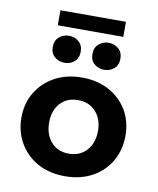

<svg xmlns="http://www.w3.org/2000/svg" viewBox="-79 -734 661 805"><g transform="rotate(10 252.0 -331.0)"><path d="M252 10Q185 10 135.5 -17.5Q86 -45 58 -93Q30 -141 30 -201Q30 -261 58 -308Q86 -355 136 -382.5Q186 -410 252 -410Q318 -410 368 -382.5Q418 -355 445.5 -308Q473 -261 473 -201Q473 -141 445.5 -93Q418 -45 368 -17.5Q318 10 252 10ZM252 -86Q299 -86 327.5 -118Q356 -150 356 -201Q356 -251 327.5 -282.5Q299 -314 252 -314Q204 -314 176 -282.5Q148 -251 148 -201Q148 -150 176 -118Q204 -86 252 -86ZM168 -458Q144 -458 126 -473Q108 -488 108 -515Q108 -543 126 -558Q144 -573 168 -573Q192 -573 209.5 -558Q227 -543 227 -515Q227 -488 209.5 -473Q192 -458 168 -458ZM336 -458Q313 -458 295 -472.5Q277 -487 277 -515Q277 -543 295 -558Q313 -573 336 -573Q360 -573 378 -558Q396 -543 396 -515Q396 -487 378 -472.5Q360 -458 336 -458ZM113 -608V-672H392V-608Z"/></g></svg>

Font: Rokkitt SemiBold
Style: Bold
Weight: 700
Version: Version 3.103